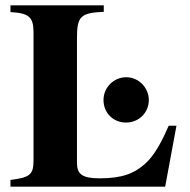

<svg xmlns="http://www.w3.org/2000/svg" viewBox="-20 -696 707 716"><path d="M638 -227H609C582 -165 556 -117 522 -86C481 -49 435 -31 352 -31C287 -31 267 -46 267 -89V-553C267 -635 280 -648 367 -652V-676H19V-651C87 -647 105 -633 105 -576V-98C105 -45 92 -34 19 -25V0H596ZM535 -323C535 -369 497 -408 451 -408C404 -408 366 -370 366 -323C366 -275 402 -239 450 -239C498 -239 535 -276 535 -323Z"/></svg>

Font: XITS
Style: Bold
Weight: 700
Designer: MicroPress Inc., with final additions and corrections provided by Coen Hoffman, Elsevier (retired)
Version: Version 1.302